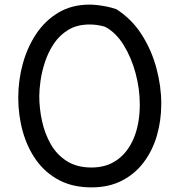

<svg xmlns="http://www.w3.org/2000/svg" viewBox="-20 -795 771 831"><path d="M376 16Q295 16 235.5 -15.5Q176 -47 137 -101.5Q98 -156 78.5 -226Q59 -296 59 -372Q59 -447 78.5 -518.5Q98 -590 136.5 -648Q175 -706 233 -740.5Q291 -775 367 -775Q383 -775 401 -773Q419 -771 440 -767Q461 -763 484 -755Q551 -712 593.5 -645Q636 -578 657 -500Q678 -422 678 -346Q678 -273 659 -208Q640 -143 602 -92.5Q564 -42 507.5 -13Q451 16 376 16ZM150 -380Q150 -325 162 -270.5Q174 -216 200 -170.5Q226 -125 269.5 -97.5Q313 -70 376 -70Q442 -70 488.5 -104Q535 -138 560 -199.5Q585 -261 585 -343Q585 -410 567 -477.5Q549 -545 515.5 -599.5Q482 -654 435 -679Q419 -684 402 -686.5Q385 -689 368 -689Q314 -689 276 -666Q238 -643 213.5 -606.5Q189 -570 175 -527.5Q161 -485 155.5 -446Q150 -407 150 -380Z"/></svg>

Font: Playpen Sans Deva
Style: Regular
Weight: 400
Designer: Pooja Saxena, Gunjan Panchal, Laura Meseguer, Veronika Burian, José Scaglione
Foundry: TypeTogether
Version: Version 2.000